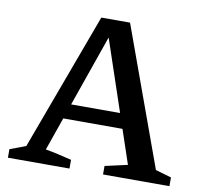

<svg xmlns="http://www.w3.org/2000/svg" viewBox="-75 -742 875 823"><g transform="rotate(10 362.5 -330.5)"><path d="M645 -58Q662 -53 679.5 -48Q697 -43 714 -38V0H425V-37L523 -59L333 -623H361L165 -63Q194 -58 222 -51.5Q250 -45 279 -38V0H11V-37L80 -63L301 -661H426ZM182 -207V-272H535V-207Z"/></g></svg>

Font: Piazzolla Thin SemiBold
Style: Regular
Weight: 600
Version: Version 2.005